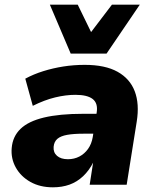

<svg xmlns="http://www.w3.org/2000/svg" viewBox="-20 -789 660 820"><path d="M206 11Q151 11 110 -12Q69 -35 47.5 -73.5Q26 -112 30 -157Q34 -206 67.5 -238.5Q101 -271 167.5 -287Q234 -303 336 -303H409L396 -218H336Q294 -218 266.5 -213Q239 -208 225 -196Q211 -184 209 -162Q207 -138 223.5 -123.5Q240 -109 270 -109Q297 -109 319 -120.5Q341 -132 356 -153Q371 -174 376 -203L393 -309Q399 -348 376 -366Q353 -384 302 -384Q261 -384 215.5 -373Q170 -362 120 -337L88 -453Q123 -472 164.5 -485Q206 -498 250.5 -505Q295 -512 342 -512Q429 -512 482 -482.5Q535 -453 555.5 -399Q576 -345 564 -270L521 0H363L378 -97H379Q361 -61 335 -36.5Q309 -12 277 -0.5Q245 11 206 11ZM282 -560 193 -769H312L369 -652L458 -769H577L435 -560Z"/></svg>

Font: Nunito Sans 9pt Black
Style: Italic
Weight: 900
Italic angle: -9°
Version: Version 3.101;gftools[0.9.27]